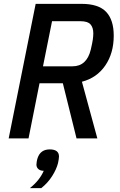

<svg xmlns="http://www.w3.org/2000/svg" viewBox="-20 -718 622 996"><path d="M128 0H25L165 -698H403Q491 -698 530.5 -656.5Q570 -615 570 -533Q570 -442 526 -378Q482 -314 405 -294L485 0H377L306 -286H185ZM356 -374Q430 -374 451 -461Q459 -495 461.5 -513Q464 -531 464 -545Q464 -575 449.5 -591.5Q435 -608 397 -608H250L203 -374ZM238 57Q286 57 286 94Q286 99 284.5 109Q283 119 281 128Q273 160 250.5 195.5Q228 231 194 258H135Q161 237 178.5 215Q196 193 207 168Q189 168 179 159Q169 150 169 136Q169 131 170.5 121Q172 111 175 102Q190 57 238 57Z"/></svg>

Font: IBM Plex Sans Cond Medm
Style: Italic
Weight: 500
Width: 3
Italic angle: -11°
Designer: Mike Abbink, Paul van der Laan, Pieter van Rosmalen
Foundry: Bold Monday
Version: Version 1.3